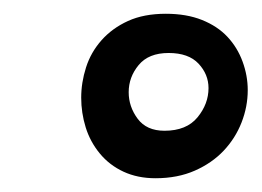

<svg xmlns="http://www.w3.org/2000/svg" viewBox="-20 -767 380 279"><path d="M206 -508Q180 -508 159.5 -517.5Q139 -527 125 -544Q111 -561 104.5 -582Q98 -603 98 -625Q98 -647 105 -669Q112 -691 127.5 -708.5Q143 -726 166 -736.5Q189 -747 221 -747Q251 -747 273.5 -738Q296 -729 310.5 -713.5Q325 -698 332.5 -677.5Q340 -657 340 -636Q340 -612 331 -589Q322 -566 305 -548Q288 -530 263 -519Q238 -508 206 -508ZM219 -577Q251 -577 267 -596.5Q283 -616 283 -639Q283 -659 268.5 -674.5Q254 -690 225 -690Q196 -690 181.5 -672.5Q167 -655 167 -633Q167 -612 180 -594.5Q193 -577 219 -577Z"/></svg>

Font: Bangers
Style: Regular
Weight: 400
Designer: vernon adams
Foundry: Vernon Adams
Version: Version 2.000